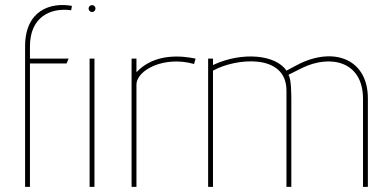

<svg xmlns="http://www.w3.org/2000/svg" viewBox="-20 -730 1496 750"><path d="M97 0V-482H240L248 -501H97V-549C97 -663 176 -701 258 -690L261 -707C178 -722 78 -690 78 -549V0Z M340 -683C347 -683 353 -689 353 -697C353 -704 347 -710 340 -710C332 -710 326 -704 326 -697C326 -689 332 -683 340 -683ZM349 0V-501H330V0Z M513 0V-399C513 -457 623 -513 738 -480L744 -501C691 -512 585 -524 513 -448V-501H494V0Z M1417 0V-346C1417 -493 1294 -548 1154 -483C1152 -482 1113 -462 1099 -454C1057 -517 925 -529 812 -476V-501H793V0H812V-454C897 -502 1099 -525 1099 -376V0H1118V-333C1118 -363 1118 -420 1107 -438L1161 -465C1271 -518 1398 -491 1398 -344V0Z"/></svg>

Font: Advent Pro
Style: Thin
Weight: 100
Designer: Andreas Kalpakidis
Foundry: Andreas Kalpakidis
Version: Version 2.002 2007